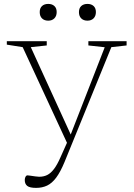

<svg xmlns="http://www.w3.org/2000/svg" viewBox="-20 -696 670 957"><path d="M338 -13.5 317 22.5 93 -461 14 -473.5V-490.5H213V-469.5L133.5 -461ZM160 240.5Q128.5 240.5 116 230.8Q103.5 221 103.5 202Q103.5 195.5 105.2 190Q107 184.5 110 181.2Q113 178 117 178Q121 178 132.2 179.8Q143.5 181.5 155.8 183.2Q168 185 175 185Q198 185 215.5 176.2Q233 167.5 249 146.5Q265 125.5 281 89L319.5 3L327 -11.5L502 -460.5L420.5 -469.5V-490.5H611V-469.5L535 -461L301.5 112Q281 161.5 260 189.5Q239 217.5 214.8 229Q190.5 240.5 160 240.5ZM220.5 -593Q201 -593 189.5 -604.2Q178 -615.5 178 -635.5Q178 -655.5 189.5 -666Q201 -676.5 220.5 -676.5Q239.5 -676.5 251 -666Q262.5 -655.5 262.5 -636Q262.5 -616 251 -604.5Q239.5 -593 220.5 -593ZM416 -593Q396.5 -593 385 -604.2Q373.5 -615.5 373.5 -635.5Q373.5 -655.5 385 -666Q396.5 -676.5 416 -676.5Q435 -676.5 446.5 -666Q458 -655.5 458 -636Q458 -616 446.5 -604.5Q435 -593 416 -593Z"/></svg>

Font: Newsreader 9pt ExtraLight
Style: Regular
Weight: 250
Designer: Hugues Gentile
Foundry: Production Type
Version: Version 1.003